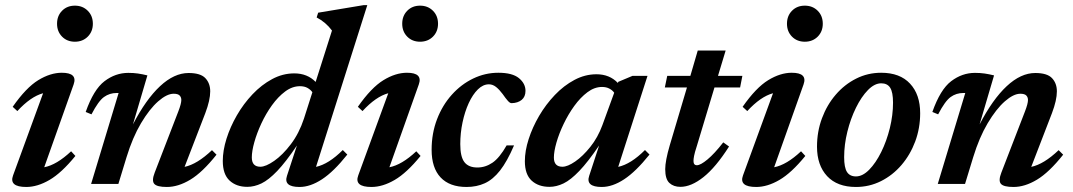

<svg xmlns="http://www.w3.org/2000/svg" viewBox="-20 -732 4268 764"><path d="M207 -637.5Q207 -669 227 -689.2Q247 -709.5 278 -709.5Q309 -709.5 329.2 -689.2Q349.5 -669 349.5 -637.5Q349.5 -606.5 329.2 -586.2Q309 -566 278 -566Q247 -566 227 -586.2Q207 -606.5 207 -637.5ZM32 -34 151.5 -361Q102.5 -348 49 -290L30.5 -307Q84 -383.5 132.2 -413Q180.5 -442.5 226 -442.5Q289.5 -442.5 273 -396L156 -66.5Q205.5 -76 263 -130L280 -111.5Q225 -44 177 -16Q129 12 84.5 12Q15 12 32 -34Z M344 -277 321 -286.5Q352.5 -376 396 -409Q439.5 -442 490.5 -442Q511.5 -442 528.8 -439.5Q546 -437 566.5 -432L509 -237Q560.5 -336.5 616.8 -389Q673 -441.5 730.5 -441.5Q778 -441.5 797.2 -421Q816.5 -400.5 816.5 -368.5Q816.5 -333.5 797 -282L714.5 -68Q764.5 -78.5 823.5 -134.5L841.5 -116.5Q785.5 -46 737.2 -17Q689 12 644 12Q604.5 12 593.8 -0.5Q583 -13 595.5 -45L689.5 -288.5Q701.5 -319.5 701.5 -334Q701.5 -345 694.8 -352Q688 -359 671 -359Q644 -359 609.5 -328.8Q575 -298.5 541.2 -241.8Q507.5 -185 483.5 -106.5L451 0H342.5L452 -362H444.5Q416 -362 393.8 -346Q371.5 -330 344 -277Z M1362 -117Q1308 -49 1261.2 -18.5Q1214.5 12 1172 12Q1107 12 1122 -32.5L1161.5 -153Q1117 -87 1083 -51.5Q1049 -16 1020.5 -2.2Q992 11.5 964 11.5Q920.5 11.5 893.5 -13.5Q866.5 -38.5 866.5 -91.5Q866.5 -132.5 881.2 -179.8Q896 -227 922.5 -273Q949 -319 984.8 -356.8Q1020.5 -394.5 1062.8 -417.2Q1105 -440 1151 -440Q1203 -440 1236 -406L1301 -610.5Q1276 -644 1240 -662.5L1246 -681.5L1426.5 -711.5H1441.5L1237.5 -68Q1288 -79 1344 -135ZM982 -105.5Q982 -68.5 1016 -68.5Q1037.5 -68.5 1071 -91.8Q1104.5 -115 1137.2 -158Q1170 -201 1189.5 -260L1223 -365Q1216 -375 1203.8 -382Q1191.5 -389 1173.5 -389Q1143 -389 1114.8 -368Q1086.5 -347 1062.2 -313.2Q1038 -279.5 1020 -240.8Q1002 -202 992 -166.2Q982 -130.5 982 -105.5Z M1580.5 -637.5Q1580.5 -669 1600.5 -689.2Q1620.5 -709.5 1651.5 -709.5Q1682.5 -709.5 1702.8 -689.2Q1723 -669 1723 -637.5Q1723 -606.5 1702.8 -586.2Q1682.5 -566 1651.5 -566Q1620.5 -566 1600.5 -586.2Q1580.5 -606.5 1580.5 -637.5ZM1405.5 -34 1525 -361Q1476 -348 1422.5 -290L1404 -307Q1457.5 -383.5 1505.8 -413Q1554 -442.5 1599.5 -442.5Q1663 -442.5 1646.5 -396L1529.5 -66.5Q1579 -76 1636.5 -130L1653.5 -111.5Q1598.5 -44 1550.5 -16Q1502.5 12 1458 12Q1388.5 12 1405.5 -34Z M1925.5 -396.5Q1902 -396.5 1881.5 -376.2Q1861 -356 1845.2 -321.8Q1829.5 -287.5 1820.5 -245Q1811.5 -202.5 1811.5 -158.5Q1811.5 -108 1828 -86.8Q1844.5 -65.5 1879.5 -65.5Q1911.5 -65.5 1939.5 -84.5Q1967.5 -103.5 1996 -153.5H2025.5Q1998 -89.5 1969.8 -53.5Q1941.5 -17.5 1909 -2.8Q1876.5 12 1836.5 12Q1769 12 1733.2 -26Q1697.5 -64 1697.5 -136Q1697.5 -201.5 1719 -257.5Q1740.5 -313.5 1777.8 -355Q1815 -396.5 1862.8 -419.5Q1910.5 -442.5 1963 -442.5Q2019 -442.5 2045 -421Q2071 -399.5 2071 -370.5Q2071 -347 2055.8 -334.5Q2040.5 -322 2015.5 -321.5Q2009 -321.5 2000.8 -330.8Q1992.5 -340 1980 -358Q1967 -375.5 1953.8 -386Q1940.5 -396.5 1925.5 -396.5Z M2324.5 -32.5 2364 -153Q2319.5 -87.5 2285.2 -51.8Q2251 -16 2222.5 -2.2Q2194 11.5 2166.5 11.5Q2122.5 11.5 2095.5 -13.2Q2068.5 -38 2068.5 -90.5Q2068.5 -131.5 2083.5 -178.2Q2098.5 -225 2125.2 -270.8Q2152 -316.5 2187.8 -354Q2223.5 -391.5 2265.8 -414Q2308 -436.5 2353.5 -436.5Q2405.5 -436.5 2438.5 -402L2440.5 -406.5L2496.5 -430H2556.5L2440 -68Q2490.5 -79 2546.5 -135L2564.5 -117Q2510 -49 2463.5 -18.5Q2417 12 2374.5 12Q2309.5 12 2324.5 -32.5ZM2184 -105Q2184 -68.5 2218 -68.5Q2238.5 -68.5 2269 -89.5Q2299.5 -110.5 2329.2 -147.8Q2359 -185 2377 -234L2424 -363Q2417.5 -372.5 2405.2 -379.2Q2393 -386 2375.5 -386Q2345.5 -386 2317.5 -365Q2289.5 -344 2265.2 -310.5Q2241 -277 2222.8 -238.8Q2204.5 -200.5 2194.2 -164.8Q2184 -129 2184 -105Z M2753 -151.5Q2744 -124 2741.8 -111.5Q2739.5 -99 2739.5 -91.5Q2739.5 -74.5 2753 -74.5Q2767.5 -74.5 2795.2 -97.5Q2823 -120.5 2858 -165.5L2881 -149Q2828.5 -66.5 2779.5 -27.5Q2730.5 11.5 2687.5 11.5Q2660.5 11.5 2643.8 -3.8Q2627 -19 2627 -59Q2627 -75 2631.5 -99Q2636 -123 2645 -153.5L2713.5 -384H2625.5L2635 -430H2727L2756.5 -531H2867.5L2837 -430H2934L2925 -384H2823Z M3111.5 -637.5Q3111.5 -669 3131.5 -689.2Q3151.5 -709.5 3182.5 -709.5Q3213.5 -709.5 3233.8 -689.2Q3254 -669 3254 -637.5Q3254 -606.5 3233.8 -586.2Q3213.5 -566 3182.5 -566Q3151.5 -566 3131.5 -586.2Q3111.5 -606.5 3111.5 -637.5ZM2936.5 -34 3056 -361Q3007 -348 2953.5 -290L2935 -307Q2988.5 -383.5 3036.8 -413Q3085 -442.5 3130.5 -442.5Q3194 -442.5 3177.5 -396L3060.5 -66.5Q3110 -76 3167.5 -130L3184.5 -111.5Q3129.5 -44 3081.5 -16Q3033.5 12 2989 12Q2919.5 12 2936.5 -34Z M3486.5 -442.5Q3561 -442.5 3601.2 -399.2Q3641.5 -356 3641.5 -281.5Q3641.5 -222 3621.8 -169Q3602 -116 3567 -75.2Q3532 -34.5 3485.5 -11.2Q3439 12 3386 12Q3311.5 12 3271.2 -31.2Q3231 -74.5 3231 -148.5Q3231 -208.5 3250.8 -261.5Q3270.5 -314.5 3305.5 -355.2Q3340.5 -396 3386.8 -419.2Q3433 -442.5 3486.5 -442.5ZM3386 -30Q3412.5 -30 3438.8 -56.8Q3465 -83.5 3486.5 -127Q3508 -170.5 3520.8 -222.2Q3533.5 -274 3533.5 -323.5Q3533.5 -365 3522.2 -382.8Q3511 -400.5 3486.5 -400.5Q3460 -400.5 3433.8 -373.8Q3407.5 -347 3386 -303.2Q3364.5 -259.5 3351.8 -208Q3339 -156.5 3339 -106.5Q3339 -65.5 3350.2 -47.8Q3361.5 -30 3386 -30Z M3713 -277 3690 -286.5Q3721.5 -376 3765 -409Q3808.5 -442 3859.5 -442Q3880.5 -442 3897.8 -439.5Q3915 -437 3935.5 -432L3878 -237Q3929.5 -336.5 3985.8 -389Q4042 -441.5 4099.5 -441.5Q4147 -441.5 4166.2 -421Q4185.5 -400.5 4185.5 -368.5Q4185.5 -333.5 4166 -282L4083.5 -68Q4133.5 -78.5 4192.5 -134.5L4210.5 -116.5Q4154.5 -46 4106.2 -17Q4058 12 4013 12Q3973.5 12 3962.8 -0.5Q3952 -13 3964.5 -45L4058.5 -288.5Q4070.5 -319.5 4070.5 -334Q4070.5 -345 4063.8 -352Q4057 -359 4040 -359Q4013 -359 3978.5 -328.8Q3944 -298.5 3910.2 -241.8Q3876.5 -185 3852.5 -106.5L3820 0H3711.5L3821 -362H3813.5Q3785 -362 3762.8 -346Q3740.5 -330 3713 -277Z"/></svg>

Font: Newsreader 16pt SemiBold
Style: Italic
Weight: 600
Italic angle: -17°
Designer: Hugues Gentile
Foundry: Production Type
Version: Version 1.003; ttfautohint (v1.8.3)